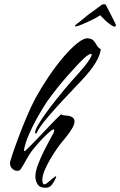

<svg xmlns="http://www.w3.org/2000/svg" viewBox="-20 -809 567 907"><path d="M196 78Q166 78 156.5 60Q147 42 147 26Q147 1 160 -33Q173 -67 191 -102.5Q209 -138 224 -165Q231 -176 233.5 -183Q236 -190 236 -194Q236 -202 224.5 -194Q213 -186 196 -169.5Q179 -153 162 -134Q145 -115 134 -101Q118 -80 104.5 -55Q91 -30 78 -10Q73 -2 61 -2Q50 -2 38.5 -11.5Q27 -21 27 -42Q27 -44 37.5 -76Q48 -108 65.5 -155Q83 -202 104.5 -253.5Q126 -305 148 -346Q176 -397 210.5 -448Q245 -499 280.5 -540.5Q316 -582 346.5 -606Q377 -630 396 -628Q415 -626 423 -616Q431 -606 437.5 -594.5Q444 -583 456 -577Q451 -521 369 -433Q344 -406 310.5 -371Q277 -336 244.5 -300Q212 -264 188 -234Q164 -204 156 -186Q153 -178 149 -178Q146 -178 146 -184Q146 -195 160 -219Q174 -243 196 -273.5Q218 -304 241.5 -333.5Q265 -363 284.5 -386.5Q304 -410 313 -420Q331 -440 348 -459Q365 -478 378 -494Q413 -538 413 -551Q413 -559 397 -549.5Q381 -540 351 -508Q329 -485 301.5 -454Q274 -423 248 -390Q222 -357 202 -329Q177 -291 154 -249.5Q131 -208 115 -170Q99 -132 94 -104Q94 -103 93.5 -102Q93 -101 93 -99Q93 -96 95 -96Q101 -96 107 -104Q132 -128 160 -157.5Q188 -187 216 -216.5Q244 -246 268 -269Q276 -264 293 -263Q310 -262 320 -256Q332 -249 332 -236Q332 -221 320.5 -202Q309 -183 296 -166.5Q283 -150 276 -142Q264 -128 248 -105Q232 -82 216.5 -55.5Q201 -29 190.5 -3.5Q180 22 180 41Q180 49 182.5 55.5Q185 62 190 62Q195 62 205 54Q213 48 221 40.5Q229 33 236 29Q239 24 243 24Q248 24 243 33Q235 51 224.5 64.5Q214 78 196 78ZM522 -683Q516 -683 503 -692Q490 -701 476.5 -713.5Q463 -726 453 -737Q439 -727 413.5 -714.5Q388 -702 366 -693Q344 -684 338 -684H337Q334 -684 334 -686Q334 -688 337.5 -691.5Q341 -695 344 -697Q357 -706 369.5 -717Q382 -728 403.5 -744.5Q425 -761 462 -787Q466 -789 471 -789Q479 -789 481 -784Q481 -783 488.5 -769.5Q496 -756 504.5 -738.5Q513 -721 519.5 -708.5Q526 -696 525 -697Q527 -695 527 -691Q527 -683 522 -683Z"/></svg>

Font: The Nautigal
Style: Bold
Weight: 700
Designer: Robert E. Leuschke
Foundry: Robert E. Leuschke
Version: Version 1.100; ttfautohint (v1.8.3)